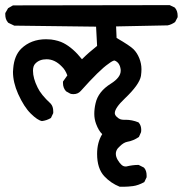

<svg xmlns="http://www.w3.org/2000/svg" viewBox="-24 -582 696 731"><path d="M446.3 -126H454.1Q478.5 -126 502.9 -116.2L504.9 -114.3Q513.7 -103.5 513.7 -87.9Q513.7 -81.1 512.7 -78.1L504.9 -60.5Q483.4 -45.9 460 -42Q446.3 -39.1 432.6 -25.4L424.8 -17.6Q417 -7.8 417 3.4Q417 14.6 423.8 26.4Q430.7 38.1 438 44.9Q445.3 51.8 453.1 51.8Q455.1 51.8 457 51.8Q481.4 45.9 502 45.9H503.9L523.4 55.7L525.4 57.6Q534.2 68.4 534.2 85.9Q534.2 87.9 534.2 92.8L525.4 111.3Q502 124 482.4 126.5Q462.9 128.9 451.2 128.9Q439.5 128.9 431.6 128.9Q397.5 115.2 373 88.9Q345.7 59.6 345.7 3.9Q345.7 -40 365.2 -71.3Q351.6 -84 341.8 -110.4Q335 -128.9 335 -148.4Q335 -168 339.8 -188.5Q349.6 -233.4 398.4 -263.7Q435.5 -287.1 435.5 -312.5Q435.5 -314.5 435.5 -316.4Q432.6 -343.8 412.1 -351.6Q405.3 -351.6 388.7 -338.9Q355.5 -316.4 283.2 -235.4Q272.5 -223.6 255.9 -223.6Q247.1 -223.6 243.2 -225.6L227.5 -234.4Q215.8 -247.1 215.8 -265.6Q215.8 -267.6 215.8 -271.5L232.4 -294.9Q224.6 -316.4 210.9 -329.1Q184.6 -356.4 153.3 -356.4Q126 -356.4 110.4 -339.8Q101.6 -331.1 101.6 -312.5Q101.6 -284.2 119.1 -249Q131.8 -221.7 168.9 -187.5Q178.7 -176.8 178.7 -158.2Q178.7 -156.2 178.7 -151.4L169.9 -132.8Q153.3 -123 135.7 -121.1Q119.1 -124 93.3 -149.4Q67.4 -174.8 44.9 -224.6Q25.4 -268.6 25.4 -308.6Q25.4 -315.4 26.4 -322.3Q30.3 -370.1 56.6 -396.5Q93.8 -432.6 151.4 -432.6Q161.1 -432.6 170.9 -431.6Q199.2 -427.7 217.8 -418Q253.9 -399.4 288.1 -356.4Q314.5 -382.8 345.7 -407.2L341.8 -480.5L30.3 -484.4L7.8 -495.1L5.9 -497.1Q-3.9 -508.8 -3.9 -526.4Q-3.9 -528.3 -3.9 -532.2L6.8 -550.8L25.4 -561.5L622.1 -562.5L640.6 -553.7L642.6 -551.8Q652.3 -540 652.3 -522.5Q652.3 -520.5 652.3 -516.6L642.6 -498Q628.9 -488.3 614.3 -485.4L418 -481.4L419.9 -437.5Q470.7 -408.2 484.4 -394.5Q498 -380.9 506.3 -360.4Q514.6 -339.8 514.6 -318.4Q514.6 -307.6 512.7 -293Q506.8 -259.8 451.2 -207Q413.1 -170.9 413.1 -151.4Q413.1 -144.5 419.9 -137.7Q426.8 -130.9 433.1 -128.4Q439.5 -126 446.3 -126Z"/></svg>

Font: JasonHandwriting2
Style: SemiBold
Weight: 600
Version: Version 1.04.7